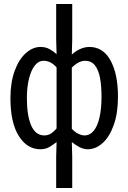

<svg xmlns="http://www.w3.org/2000/svg" viewBox="-20 -732 640 957"><path d="M260 205V50L262 -24Q246 -11 226.5 0.5Q207 12 182 12Q115 12 73.5 -54.5Q32 -121 32 -242Q32 -321 53 -378.5Q74 -436 108.5 -467Q143 -498 182 -498Q207 -498 226.5 -487.5Q246 -477 262 -462L260 -536V-712H340V-536L338 -460Q356 -477 379 -487.5Q402 -498 426 -498Q494 -498 531 -430.5Q568 -363 568 -250Q568 -168 547 -109Q526 -50 491.5 -19Q457 12 417 12Q397 12 376.5 1.5Q356 -9 338 -24L340 50V205ZM201 -57Q218 -57 232.5 -65.5Q247 -74 262 -92V-396Q247 -413 231 -421Q215 -429 197 -429Q172 -429 153.5 -405.5Q135 -382 124.5 -340Q114 -298 114 -242Q114 -156 135.5 -106.5Q157 -57 201 -57ZM401 -57Q428 -57 447 -80Q466 -103 476 -146.5Q486 -190 486 -250Q486 -304 478.5 -344Q471 -384 453 -406.5Q435 -429 404 -429Q388 -429 371.5 -420.5Q355 -412 338 -395V-90Q355 -72 371.5 -64.5Q388 -57 401 -57Z"/></svg>

Font: Source Code Pro ExtraLight
Style: Regular
Weight: 200
Monospace: yes
Designer: Paul D. Hunt, Teo Tuominen
Foundry: Adobe
Version: Version 1.026;hotconv 1.1.0;makeotfexe 2.6.0